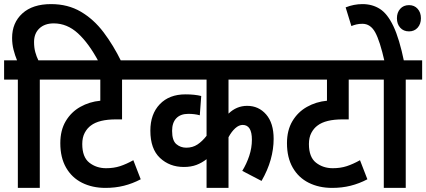

<svg xmlns="http://www.w3.org/2000/svg" viewBox="-20 -916 2078 936"><path d="M67 -528H0V-622H63Q53 -646 46 -673.5Q39 -701 39 -731Q39 -805 89 -850.5Q139 -896 229 -896Q311 -896 374 -859Q437 -822 485 -758.5Q533 -695 572 -615H461Q413 -705 360 -753.5Q307 -802 242 -802Q198 -802 172 -777.5Q146 -753 146 -711Q146 -684 152 -662Q158 -640 167 -622H254V-528H174V0H67Z M692 -528H575V-334H546Q462 -334 423 -304Q405 -291 393 -268.5Q381 -246 381 -214Q381 -150 415.5 -123Q450 -96 497 -96Q535 -96 565.5 -106Q596 -116 630 -135L666 -42Q626 -21 584 -10.5Q542 0 494 0Q430 0 380 -25Q330 -50 302 -99Q274 -148 274 -218Q274 -281 300.5 -325.5Q327 -370 371.5 -395Q416 -420 469 -425V-528H241V-622H692Z M1358 -528H1094V-362Q1133 -400 1185 -400Q1241 -400 1277.5 -358Q1314 -316 1314 -239Q1314 -189 1299.5 -137.5Q1285 -86 1255 -34L1161 -83Q1182 -117 1195 -156Q1208 -195 1208 -235Q1208 -307 1163 -307Q1145 -307 1127 -291Q1109 -275 1094 -247V0H987V-140Q964 -122 937.5 -112Q911 -102 876 -102Q807 -102 760 -146Q713 -190 713 -279Q713 -360 759 -408Q805 -456 884 -456Q929 -456 961 -448L954 -354Q929 -361 898 -361Q860 -361 839.5 -339.5Q819 -318 819 -278Q819 -231 839.5 -213.5Q860 -196 888 -196Q919 -196 942.5 -211.5Q966 -227 987 -254V-528H679V-622H1358Z M1797 -528H1680V-334H1651Q1567 -334 1528 -304Q1510 -291 1498 -268.5Q1486 -246 1486 -214Q1486 -150 1520.5 -123Q1555 -96 1602 -96Q1640 -96 1670.5 -106Q1701 -116 1735 -135L1771 -42Q1731 -21 1689 -10.5Q1647 0 1599 0Q1535 0 1485 -25Q1435 -50 1407 -99Q1379 -148 1379 -218Q1379 -281 1405.5 -325.5Q1432 -370 1476.5 -395Q1521 -420 1574 -425V-528H1346V-622H1797Z M1958 -528V0H1851V-528H1784V-622H2038V-528ZM1855 -615Q1832 -717 1809 -758.5Q1786 -800 1747 -800Q1731 -800 1718 -797Q1705 -794 1693 -789L1665 -880Q1705 -896 1747 -896Q1795 -896 1832 -872.5Q1869 -849 1898 -788Q1927 -727 1950 -615ZM1915 -827Q1915 -855 1931 -873Q1947 -891 1974 -891Q2000 -891 2016 -873Q2032 -855 2032 -827Q2032 -799 2016 -781Q2000 -763 1974 -763Q1947 -763 1931 -781Q1915 -799 1915 -827Z"/></svg>

Font: Noto Sans Condensed SemiBold
Style: Regular
Weight: 600
Width: 3
Designer: Monotype Design Team
Foundry: Monotype Imaging Inc.
Version: Version 2.013; ttfautohint (v1.8.4.7-5d5b)